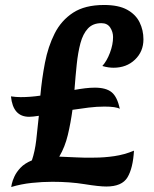

<svg xmlns="http://www.w3.org/2000/svg" viewBox="-20 -730 619 771"><path d="M25 21Q25 20 27.5 8Q30 -4 38 -21.5Q46 -39 62.5 -56.5Q79 -74 108 -86Q120 -121 125.5 -167Q131 -213 136 -265Q111 -261 97 -261Q32 -261 24 -343Q45 -340 63 -340Q82 -340 102 -341.5Q122 -343 142 -346Q148 -413 160.5 -478Q173 -543 199.5 -595.5Q226 -648 273.5 -679Q321 -710 398 -710Q456 -710 490.5 -691Q525 -672 540.5 -640.5Q556 -609 556 -572Q556 -523 522 -490.5Q488 -458 436 -458Q427 -458 415.5 -459.5Q404 -461 391 -465Q409 -485 421.5 -518Q434 -551 434 -581Q434 -602 422.5 -619.5Q411 -637 387 -637Q353 -637 333 -615.5Q313 -594 303 -556.5Q293 -519 288 -470.5Q283 -422 279 -369Q301 -373 321.5 -375.5Q342 -378 361 -378Q406 -378 428.5 -359.5Q451 -341 461 -293Q446 -302 399 -302Q369 -302 336 -298Q303 -294 271 -289Q264 -237 252.5 -188.5Q241 -140 218 -101Q252 -100 287 -98Q322 -96 358 -97Q398 -97 439 -103Q480 -109 518 -125Q514 -55 492 -18Q470 19 407 19Q378 19 319.5 9.5Q261 0 190 0Q150 0 107.5 4.5Q65 9 25 21Z"/></svg>

Font: Merienda SemiBold
Style: Regular
Weight: 600
Designer: Eduardo Rodriguez Tunni
Foundry: Eduardo Rodriguez Tunni
Version: Version 2.001; ttfautohint (v1.8.4.7-5d5b)